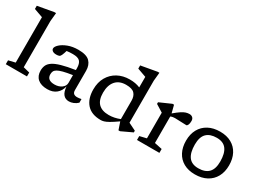

<svg xmlns="http://www.w3.org/2000/svg" viewBox="-35 -1392 2764 2053"><g transform="rotate(30 1347.0 -366.0)"><path d="M216.5 -68 295.5 -48V0H34V-48L117.5 -68V-628.5Q111 -631 92.5 -637.5Q74 -644 51 -652.2Q28 -660.5 8.5 -667.5V-707L205.5 -742H226.5L216.5 -639Z M816 7.5Q771.5 7.5 745.8 -23Q720 -53.5 715 -119Q702 -59.5 659.8 -24.8Q617.5 10 550 10Q473 10 431.5 -26Q390 -62 390 -128Q390 -164 402.8 -192.8Q415.5 -221.5 450 -244.8Q484.5 -268 548.5 -286.5Q612.5 -305 714.5 -320.5V-343Q714.5 -400.5 690.2 -426.5Q666 -452.5 602 -452.5Q580 -452.5 561.5 -451.2Q543 -450 526.5 -447.5Q521.5 -429.5 516.5 -415.8Q511.5 -402 505.5 -388Q497 -368.5 483.5 -363.5Q470 -358.5 449.5 -358.5Q419 -358.5 403 -370.2Q387 -382 387 -398.5Q387 -421.5 418 -450.5Q449 -479.5 504 -500.8Q559 -522 631 -522Q732 -522 772.5 -480.2Q813 -438.5 813 -368V-131Q813 -101 827.8 -88.2Q842.5 -75.5 870 -75.5Q881.5 -75.5 894.5 -77.2Q907.5 -79 921.5 -82V-37Q897.5 -14.5 869.5 -3.5Q841.5 7.5 816 7.5ZM500 -145.5Q500 -72 592 -72Q643.5 -72 679 -97.8Q714.5 -123.5 714.5 -162.5V-258Q644 -247.5 601.2 -236.2Q558.5 -225 536.8 -212Q515 -199 507.5 -182.8Q500 -166.5 500 -145.5Z M1584.5 -53 1450 10H1431L1399.5 -82.5Q1340.5 -41 1305.5 -21.2Q1270.5 -1.5 1249.2 4.2Q1228 10 1210 10Q1095.5 10 1037.2 -55.8Q979 -121.5 979 -236Q979 -323.5 1016.2 -387.8Q1053.5 -452 1118.2 -487Q1183 -522 1265 -522Q1302 -522 1332.8 -516.5Q1363.5 -511 1393.5 -498.5V-628.5L1284.5 -667.5V-707L1481.5 -742H1502.5L1492.5 -639V-119.5L1584.5 -74ZM1393.5 -334Q1393.5 -390 1364.2 -421.5Q1335 -453 1260.5 -453Q1176 -453 1131.2 -401.2Q1086.5 -349.5 1086.5 -257Q1086.5 -166 1130 -122.8Q1173.5 -79.5 1257.5 -79.5Q1325.5 -79.5 1393.5 -107Z M2003 -521Q2026.5 -521 2042 -506.8Q2057.5 -492.5 2057.5 -466Q2057.5 -434.5 2049 -417.5Q2040.5 -400.5 2031 -400.5Q1995 -400.5 1959.5 -403Q1924 -405.5 1890.5 -405.5Q1876.5 -405.5 1863.8 -403.5Q1851 -401.5 1836.5 -395V-68L1930.5 -48V0H1654V-48L1737.5 -68V-385L1647 -441V-461.5L1789.5 -524.5H1808.5L1832.5 -430.5Q1877.5 -468.5 1907.2 -488Q1937 -507.5 1959.2 -514.2Q1981.5 -521 2003 -521Z M2372.5 10Q2291 10 2232.5 -22.8Q2174 -55.5 2142.8 -115.5Q2111.5 -175.5 2111.5 -256Q2111.5 -337 2144.2 -396.8Q2177 -456.5 2237.8 -489.2Q2298.5 -522 2382 -522Q2463.5 -522 2522 -489.2Q2580.5 -456.5 2611.8 -396.8Q2643 -337 2643 -256Q2643 -175 2610.2 -115.2Q2577.5 -55.5 2516.8 -22.8Q2456 10 2372.5 10ZM2371.5 -65Q2455 -65 2497.8 -108.5Q2540.5 -152 2540.5 -244Q2540.5 -345 2502.5 -396Q2464.5 -447 2383 -447Q2300 -447 2257 -403.8Q2214 -360.5 2214 -268Q2214 -167 2252 -116Q2290 -65 2371.5 -65Z"/></g></svg>

Font: Newsreader Caption
Style: Regular
Weight: 400
Designer: Hugues Gentile
Foundry: Production Type
Version: Version 1.001